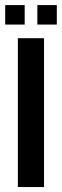

<svg xmlns="http://www.w3.org/2000/svg" viewBox="-20 -754 250 774"><path d="M52 0V-600H157.5V0ZM130.5 -655V-733.5H209V-655ZM1 -655V-733.5H79.5V-655Z"/></svg>

Font: Big Shoulders Medium
Style: Regular
Weight: 500
Designer: Patric King
Foundry: XO Type Co
Version: Version 2.002